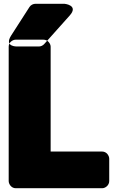

<svg xmlns="http://www.w3.org/2000/svg" viewBox="-20 -958 598 1016"><path d="M248 -156V-711C248 -727 233 -748 210 -748H63C47 -748 26 -734 26 -711V0C26 16 40 38 63 38H521C537 38 558 23 558 0V-118C558 -134 544 -156 521 -156ZM168 -938H321C321 -938 398 -931 349 -876L214 -725C207 -717 196 -712 186 -712H71C71 -712 0 -709 39 -770L136 -921C143 -932 156 -938 168 -938Z"/></svg>

Font: Asimov Print
Style: E
Weight: 500
Designer: Google
Version: Version 2.000980; 2014